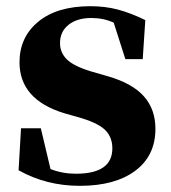

<svg xmlns="http://www.w3.org/2000/svg" viewBox="-20 -583 551 620"><path d="M272 -353 331.1 -335.9Q408.7 -313 445.3 -271.2Q481.9 -229.5 481.9 -167Q481.9 -80.1 416.7 -31.5Q351.6 17.1 237.8 17.1Q129.4 17.1 40 -33.2L47.9 -168.9H111.8L143.1 -37.1Q181.6 -22 225.1 -22Q342.8 -22 342.8 -104Q342.8 -138.2 321.8 -160.9Q300.8 -183.6 244.1 -201.2L186 -217.8Q43 -262.2 43 -381.8Q43 -462.9 103.5 -512.9Q164.1 -563 272 -563Q319.8 -563 361.1 -552Q402.3 -541 449.2 -518.1L440.9 -392.1H384.8L347.2 -509.8Q314.5 -524.9 274.9 -524.9Q229 -524.9 201.4 -502.9Q173.8 -481 173.8 -443.8Q173.8 -413.6 195.3 -391.8Q216.8 -370.1 272 -353Z"/></svg>

Font: Noto Serif JP Black
Style: Regular
Weight: 900
Designer: Ryoko NISHIZUKA  (kana & ideographs); Frank Grießhammer (Latin, Greek & Cyrillic); Wenlong ZHANG  (bopomofo); Sandoll Co
Foundry: Adobe Systems Incorporated
Version: Version 1.001;PS 1.001;hotconv 16.6.54;makeotf.lib2.5.65590